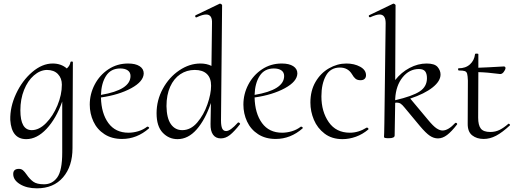

<svg xmlns="http://www.w3.org/2000/svg" viewBox="-20 -745 2801 1046"><path d="M377 -406 375 62Q375 161 323.5 221Q272 281 181 281Q126 281 89 258.5Q52 236 52 203Q52 175 83 175Q96 175 105 182.5Q114 190 125 206Q142 231 161.5 245Q181 259 220 259Q265 259 292 221.5Q319 184 319 86V-192Q286 -99 233.5 -43Q181 13 123 13Q43 13 36 -91Q34 -162 67.5 -234Q101 -306 155.5 -352.5Q210 -399 267 -399Q313 -399 344 -372Q361 -387 364 -407Q365 -410 371 -410Q377 -410 377 -406ZM235 -364Q198 -363 164.5 -334Q131 -305 111 -255Q91 -205 91 -144Q91 -36 153 -36Q193 -36 231 -74.5Q269 -113 293 -171Q317 -229 317 -284Q317 -319 295.5 -341.5Q274 -364 235 -364Z M784 -55Q787 -55 790.5 -52Q794 -49 792 -46Q726 12 645 12Q589 12 549 -14Q509 -40 489 -83Q469 -126 469 -175Q469 -233 496 -284.5Q523 -336 570.5 -367.5Q618 -399 678 -399Q718 -399 740.5 -384.5Q763 -370 763 -345Q762 -301 695 -264.5Q628 -228 530 -214Q532 -127 570.5 -74.5Q609 -22 680 -22Q706 -22 733 -30Q760 -38 782 -55ZM530 -228Q691 -255 691 -331Q691 -351 676 -361.5Q661 -372 635 -372Q584 -372 558 -332Q532 -292 530 -228Z M1279 -78Q1282 -78 1285.5 -74.5Q1289 -71 1288 -69Q1256 -28 1232.5 -9.5Q1209 9 1183 9Q1155 9 1140.5 -11.5Q1126 -32 1127 -70L1129 -184Q1098 -93 1051.5 -40Q1005 13 947 13Q900 13 866.5 -22Q833 -57 833 -128Q833 -199 867 -261.5Q901 -324 956.5 -361.5Q1012 -399 1072 -399Q1106 -399 1132 -386L1135 -619Q1137 -666 1103 -666Q1084 -666 1052 -651Q1051 -650 1049 -650Q1045 -650 1043.5 -655Q1042 -660 1046 -662L1177 -725H1179Q1182 -725 1186 -722Q1190 -719 1190 -717L1184 -89Q1184 -59 1190.5 -45Q1197 -31 1212 -31Q1235 -31 1276 -77Q1277 -78 1279 -78ZM1130 -278Q1130 -320 1107 -342Q1084 -364 1041 -364Q997 -364 962 -340.5Q927 -317 907 -272.5Q887 -228 887 -167Q888 -101 911 -68.5Q934 -36 973 -36Q1019 -36 1054.5 -77.5Q1090 -119 1110 -176.5Q1130 -234 1130 -278Z M1621 -55Q1624 -55 1627.5 -52Q1631 -49 1629 -46Q1563 12 1482 12Q1426 12 1386 -14Q1346 -40 1326 -83Q1306 -126 1306 -175Q1306 -233 1333 -284.5Q1360 -336 1407.5 -367.5Q1455 -399 1515 -399Q1555 -399 1577.5 -384.5Q1600 -370 1600 -345Q1599 -301 1532 -264.5Q1465 -228 1367 -214Q1369 -127 1407.5 -74.5Q1446 -22 1517 -22Q1543 -22 1570 -30Q1597 -38 1619 -55ZM1367 -228Q1528 -255 1528 -331Q1528 -351 1513 -361.5Q1498 -372 1472 -372Q1421 -372 1395 -332Q1369 -292 1367 -228Z M1671 -186Q1671 -251 1699 -299Q1727 -347 1772.5 -373Q1818 -399 1867 -399Q1910 -399 1942 -381.5Q1974 -364 1974 -335Q1974 -323 1966.5 -315.5Q1959 -308 1944 -308Q1927 -308 1917 -316Q1907 -324 1898 -340Q1876 -377 1832 -377Q1780 -377 1755.5 -332.5Q1731 -288 1731 -220Q1731 -137 1771 -79.5Q1811 -22 1886 -22Q1933 -22 1978 -50H1979Q1982 -50 1985.5 -46.5Q1989 -43 1987 -40Q1955 -13 1918.5 0Q1882 13 1846 13Q1788 13 1748.5 -17Q1709 -47 1690 -92.5Q1671 -138 1671 -186Z M2463 -76Q2467 -76 2469.5 -72.5Q2472 -69 2470 -67Q2440 -28 2415.5 -9.5Q2391 9 2366 9Q2343 9 2321.5 -5.5Q2300 -20 2268 -58L2184 -159Q2172 -174 2163 -180Q2154 -186 2142 -186L2133 -185L2130 -7Q2130 8 2098 8Q2083 8 2078 6.5Q2073 5 2072 2L2073 -22L2074 -74L2081 -619Q2081 -666 2048 -666Q2030 -666 1997 -651H1995Q1991 -651 1989.5 -655.5Q1988 -660 1991 -662L2122 -725H2124Q2127 -725 2131 -722Q2135 -719 2135 -717L2133 -309Q2166 -351 2211.5 -375Q2257 -399 2304 -399Q2348 -399 2364 -380Q2380 -361 2380 -339Q2380 -303 2336.5 -268.5Q2293 -234 2215 -208L2312 -92Q2340 -58 2358 -46Q2376 -34 2391 -34Q2422 -34 2460 -75Q2461 -76 2463 -76ZM2133 -207V-199Q2227 -221 2266.5 -247Q2306 -273 2306 -319Q2306 -344 2296 -356.5Q2286 -369 2262 -369Q2210 -369 2173.5 -324Q2137 -279 2133 -207Z M2751 -71Q2754 -71 2757 -67.5Q2760 -64 2758 -62Q2716 -23 2682.5 -5.5Q2649 12 2615 12Q2577 12 2552 -8Q2527 -28 2528 -73L2529 -306Q2528 -332 2525 -343Q2522 -354 2512.5 -357.5Q2503 -361 2480 -361Q2476 -361 2475.5 -367Q2475 -373 2479 -373Q2517 -373 2540.5 -394.5Q2564 -416 2568 -450Q2568 -453 2576 -453Q2586 -453 2586 -450V-376Q2623 -377 2725 -383Q2729 -383 2731.5 -380.5Q2734 -378 2734 -374Q2733 -364 2723.5 -352Q2714 -340 2702 -342Q2633 -351 2586 -352L2585 -104Q2585 -63 2599.5 -44.5Q2614 -26 2651 -26Q2679 -26 2702 -37.5Q2725 -49 2750 -71Z"/></svg>

Font: Cormorant Upright
Style: Regular
Weight: 400
Designer: Christian Thalmann (Catharsis Fonts)
Foundry: Catharsis Fonts
Version: Version 3.302